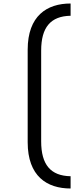

<svg xmlns="http://www.w3.org/2000/svg" viewBox="-20 -828 443 1096"><path d="M138 -16C138 178 248 248 383 248V178C269 176 215 112 215 -21V-539C215 -672 269 -736 383 -738V-808C248 -808 138 -738 138 -544Z"/></svg>

Font: Space Text
Style: Regular
Weight: 400
Designer: Florian Karsten (Space Text), Colophon Foundry (Space Mono)
Foundry: Florian Karsten
Version: Version 1.003;PS 001.003;hotconv 1.0.88;makeotf.lib2.5.64775